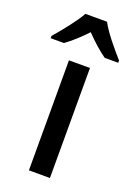

<svg xmlns="http://www.w3.org/2000/svg" viewBox="-186 -825 624 884"><g transform="rotate(20 126.5 -383.0)"><path d="M179 -766H73C49 -722 -3 -659 -39 -617V-606H26C57 -628 92 -660 125 -695C159 -660 194 -628 226 -606H292V-617C256 -658 202 -721 179 -766ZM178 0V-539H75V0Z"/></g></svg>

Font: Noto Sans Myanmar SemiCondensed Medium
Style: Regular
Weight: 500
Width: 4
Designer: Monotype Design Team
Foundry: Monotype Imaging Inc.
Version: Version 2.107